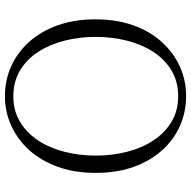

<svg xmlns="http://www.w3.org/2000/svg" viewBox="-18 -762 794 799"><g transform="rotate(-90 379.5 -362.0)"><path d="M379 15Q314 15 256 -10.5Q198 -36 154 -85Q110 -134 85 -203.5Q60 -273 60 -361Q60 -448 85 -518Q110 -588 154 -637Q198 -686 256 -712.5Q314 -739 379 -739Q445 -739 502.5 -713.5Q560 -688 604.5 -639Q649 -590 674 -520Q699 -450 699 -361Q699 -274 674 -204.5Q649 -135 604.5 -86Q560 -37 502.5 -11Q445 15 379 15ZM379 -18Q439 -18 485.5 -45.5Q532 -73 563 -120.5Q594 -168 610 -230Q626 -292 626 -361Q626 -430 610 -492Q594 -554 563 -601.5Q532 -649 485.5 -676.5Q439 -704 379 -704Q319 -704 273 -676.5Q227 -649 195.5 -601.5Q164 -554 148 -492Q132 -430 132 -361Q132 -292 148 -230Q164 -168 195.5 -120.5Q227 -73 273 -45.5Q319 -18 379 -18Z"/></g></svg>

Font: Early Summer Mincho VF
Style: Regular
Weight: 250
Designer: GuiWonder
Version: Version 1.002